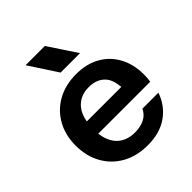

<svg xmlns="http://www.w3.org/2000/svg" viewBox="-201 -850 974 974"><g transform="rotate(-45 286.0 -363.0)"><path d="M505.4 -396.9C485.4 -433.6 457.4 -462.3 421.2 -482.5C385.1 -502.9 342.5 -513 293.4 -513C241.8 -513 196.7 -502.1 157.9 -480.6C119.2 -459.1 89 -429 67.4 -390.6C45.8 -352.2 35 -307.9 35 -257.6C35 -207.2 45.8 -162.7 67.4 -124C89 -85.3 119.4 -54.9 158.4 -33C197.5 -11.1 243.1 -0.1 295.4 -0.1C353.5 -0.1 401.7 -13.6 440.1 -40.7C478.5 -67.8 505.8 -104.6 521.9 -151.1H406.7C397.7 -131.1 383.5 -116.2 364.1 -106.6C344.7 -96.9 322.2 -92 296.4 -92C251.8 -92 217.5 -106.1 193.3 -134.1C174.9 -155.4 163.5 -184 159.1 -219.7H531.6C532.9 -227.6 533.8 -235.2 534.5 -243C535.1 -250.8 535.4 -259.1 535.4 -268.1C535.4 -317.1 525.4 -360.1 505.4 -396.9ZM161.6 -304.9C167 -334.8 177.3 -359.7 193.3 -378.5C217.5 -406.9 250.3 -421 291.6 -421C329.7 -421 359.3 -409.4 380.6 -386.1C397.9 -367.3 406.3 -338.9 409.5 -304.8H161.6ZM382.5 -574 281.8 -726H143.7L243.1 -574Z"/></g></svg>

Font: Diatome Semibold
Style: Regular
Weight: 600
Designer: 15.100.17
Foundry: 15.100.17
Version: Version 1.005;Fontself Maker 3.5.8